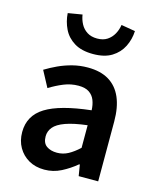

<svg xmlns="http://www.w3.org/2000/svg" viewBox="-124 -919 831 1018"><g transform="rotate(15 291.5 -409.5)"><path d="M217 14Q168 14 131.5 -7Q95 -28 74 -64.5Q53 -101 53 -149Q53 -239 131 -287.5Q209 -336 379 -355Q378 -385 368.5 -409.5Q359 -434 337.5 -448.5Q316 -463 279 -463Q237 -463 198 -447Q159 -431 122 -408L75 -496Q106 -515 141.5 -531.5Q177 -548 217.5 -558.5Q258 -569 302 -569Q372 -569 418 -541Q464 -513 487 -459.5Q510 -406 510 -329V0H403L393 -61H389Q352 -30 309 -8Q266 14 217 14ZM259 -90Q292 -90 320.5 -105.5Q349 -121 379 -149V-273Q304 -264 260 -248Q216 -232 197.5 -209.5Q179 -187 179 -159Q179 -122 201.5 -106Q224 -90 259 -90ZM308 -645Q245 -645 205 -669.5Q165 -694 145.5 -734Q126 -774 123 -820L201 -833Q205 -806 217.5 -782.5Q230 -759 252.5 -744.5Q275 -730 308 -730Q341 -730 363 -744.5Q385 -759 398 -782.5Q411 -806 415 -833L492 -820Q490 -774 470 -734Q450 -694 410.5 -669.5Q371 -645 308 -645Z"/></g></svg>

Font: Noto Sans JP SemiBold
Style: Regular
Weight: 600
Designer: Ryoko NISHIZUKA  (kana, bopomofo & ideographs); Paul D. Hunt (Latin, Greek & Cyrillic); Sandoll Communications , Soo-you
Foundry: Adobe
Version: Version 2.004-H2;hotconv 1.0.118;makeotfexe 2.5.65603